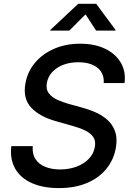

<svg xmlns="http://www.w3.org/2000/svg" viewBox="-20 -964 683 996"><path d="M285.2 11.7Q203.1 11.7 144.8 -14.4Q86.4 -40.5 58.6 -89.4Q30.8 -138.2 38.6 -206.1H149.9Q146.5 -165.5 164.1 -138.7Q181.6 -111.8 215.1 -98.4Q248.5 -85 292 -85Q338.4 -85 377.2 -99.6Q416 -114.3 441.2 -140.6Q466.3 -167 472.2 -202.6Q477.5 -233.9 463.4 -253.9Q449.2 -273.9 420.7 -287.6Q392.1 -301.3 352.5 -312L271.5 -335Q188 -357.9 143.3 -404.1Q98.6 -450.2 111.3 -527.8Q121.6 -590.8 161.1 -637.9Q200.7 -685.1 261.2 -711.2Q321.8 -737.3 396 -737.3Q470.7 -737.3 525.1 -711.2Q579.6 -685.1 606.7 -638.9Q633.8 -592.8 626 -533.2H518.1Q521 -584.5 485.1 -612.8Q449.2 -641.1 386.2 -641.1Q341.8 -641.1 306.9 -627.4Q272 -613.8 250.2 -589.4Q228.5 -564.9 223.1 -534.2Q217.3 -500.5 233.9 -479.2Q250.5 -458 279.1 -445.6Q307.6 -433.1 336.9 -424.8L404.8 -406.2Q439.9 -397 474.6 -381.8Q509.3 -366.7 536.4 -342.8Q563.5 -318.8 576.4 -284.2Q589.4 -249.5 581.5 -200.7Q571.8 -138.7 533.7 -90.6Q495.6 -42.5 432.9 -15.4Q370.1 11.7 285.2 11.7ZM339.4 -805.2H240.2L241.2 -808.6L385.7 -944.3H479L579.6 -808.6L578.6 -805.2H478.5L423.8 -889.6Z"/></svg>

Font: Inter 16pt Medium
Style: Italic
Weight: 500
Italic angle: -9.3988°
Version: Version 4.001;git-66647c0bb